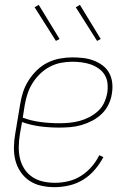

<svg xmlns="http://www.w3.org/2000/svg" viewBox="-20 -765 540 793"><path d="M205 8Q177 8 150 2Q123 -4 101.5 -18.5Q80 -33 65 -55Q50 -77 43.5 -103Q37 -129 37.5 -157Q38 -185 43 -213L63 -333Q67 -359 75 -384Q83 -409 97.5 -432Q112 -455 132 -474.5Q152 -494 176 -506Q200 -518 226.5 -523Q253 -528 278 -528Q301 -528 323 -525.5Q345 -523 365.5 -515.5Q386 -508 403.5 -495Q421 -482 431 -463.5Q441 -445 443.5 -423Q446 -401 442 -378Q439 -356 428.5 -334Q418 -312 400.5 -295Q383 -278 361 -266.5Q339 -255 316.5 -248.5Q294 -242 271 -240Q248 -238 225 -238Q185 -238 146 -243Q107 -248 71 -261L62 -210Q58 -185 57.5 -159.5Q57 -134 62.5 -110.5Q68 -87 81 -67Q94 -47 113.5 -34Q133 -21 157 -15.5Q181 -10 207 -10Q234 -10 262 -16.5Q290 -23 314.5 -38.5Q339 -54 358.5 -76.5Q378 -99 390 -124L407 -116Q392 -88 371 -63.5Q350 -39 323 -22.5Q296 -6 265.5 1Q235 8 205 8ZM225 -256Q246 -256 267 -258Q288 -260 308.5 -265.5Q329 -271 348.5 -281Q368 -291 384.5 -306Q401 -321 410 -340.5Q419 -360 423 -381Q426 -401 424 -420.5Q422 -440 412.5 -455.5Q403 -471 387.5 -482Q372 -493 354.5 -499Q337 -505 317.5 -507.5Q298 -510 278 -510Q255 -510 231.5 -505.5Q208 -501 186 -489.5Q164 -478 145.5 -460Q127 -442 114 -421Q101 -400 93.5 -377Q86 -354 82 -330L74 -279Q109 -266 147.5 -261Q186 -256 225 -256ZM381 -596 293 -735 310 -745 396 -604ZM211 -596 123 -735 140 -745 226 -604Z"/></svg>

Font: Iosevka Term Curly Thin
Style: Italic
Weight: 100
Italic angle: -9°
Designer: Belleve Invis
Foundry: Belleve Invis
Version: Version 32.3.0